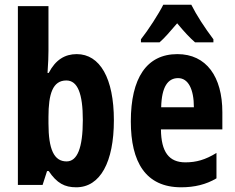

<svg xmlns="http://www.w3.org/2000/svg" viewBox="-20 -786 997 816"><path d="M186 -570V-760H56V0H161L180 -59H187C222 -7 255 10 304 10C406 10 464 -97 464 -275C464 -453 405 -556 306 -556C256 -556 216 -532 187 -476H182C185 -518 186 -549 186 -570ZM262 -444C310 -444 332 -388 332 -276C332 -156 308 -100 263 -100C210 -100 186 -150 186 -262V-289C186 -387 204 -444 262 -444Z M793 -766H674C655 -728 610 -658 579 -619V-606H658C678 -623 704 -653 733 -687C761 -653 786 -626 809 -606H887V-619C850 -668 815 -722 793 -766ZM734 -556C603 -556 536 -454 536 -270C536 -97 599 10 750 10C807 10 856 -2 900 -28V-136C853 -107 814 -96 768 -96C698 -96 665 -140 664 -236H925V-309C925 -460 857 -556 734 -556ZM737 -454C780 -454 804 -407 804 -330H665C667 -418 694 -454 737 -454Z"/></svg>

Font: Noto Sans Arabic UI XCn
Style: Bold
Weight: 700
Width: 2
Designer: Monotype Design Team, Nadine Chahine and Nizar Qandah
Foundry: Monotype Imaging Inc.
Version: Version 2.010